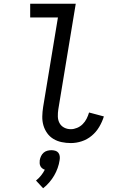

<svg xmlns="http://www.w3.org/2000/svg" viewBox="-20 -755 640 1024"><path d="M358 8Q333 8 309 3Q285 -2 265 -14Q245 -26 231.5 -45Q218 -64 211.5 -86.5Q205 -109 205.5 -134Q206 -159 210 -184L289 -662H141V-735H384L291 -172Q288 -153 288.5 -133.5Q289 -114 297.5 -98.5Q306 -83 322 -74.5Q338 -66 358 -66Q374 -66 391 -73Q408 -80 421 -93Q434 -106 442 -122Q450 -138 455 -155L534 -134Q525 -105 509 -78Q493 -51 469 -31Q445 -11 416 -1.5Q387 8 358 8ZM210 249 172 208Q187 196 199 181Q211 166 219 150Q212 148 205.5 143Q199 138 195.5 131Q192 124 191.5 115.5Q191 107 192 99Q194 88 199 77.5Q204 67 212.5 59.5Q221 52 232 49Q243 46 254 46Q265 46 275 49Q285 52 291 59.5Q297 67 298.5 77.5Q300 88 298 99Q295 120 287.5 141Q280 162 269 181Q258 200 243 217.5Q228 235 210 249Z"/></svg>

Font: Iosevka Slab Extended
Style: Italic
Weight: 400
Width: 7
Italic angle: -9°
Monospace: yes
Designer: Belleve Invis
Foundry: Belleve Invis
Version: Version 11.1.0; ttfautohint (v1.8.3)